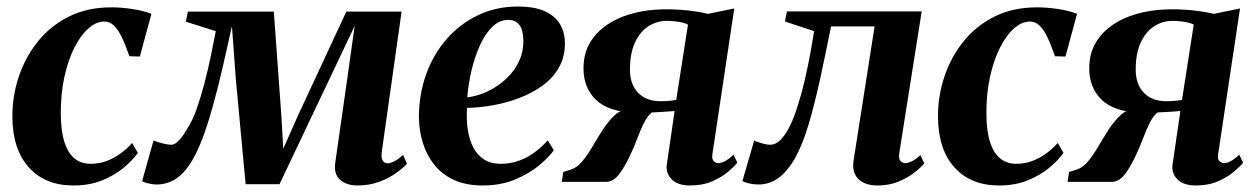

<svg xmlns="http://www.w3.org/2000/svg" viewBox="-20 -558 3858 589"><path d="M205 11Q118.5 11 68.5 -44.5Q18.5 -100 18 -199.5Q17.5 -261.5 37 -321Q56.5 -380.5 94.8 -429Q133 -477.5 190 -506.5Q247 -535.5 322 -535.5Q350.5 -535.5 385.2 -530.5Q420 -525.5 444.5 -515.5L409 -384.5L377 -385.5Q364.5 -421.5 353 -445Q341.5 -468.5 328.8 -480.2Q316 -492 300 -492Q275.5 -492 251.5 -471Q227.5 -450 208.2 -412Q189 -374 177.5 -322Q166 -270 166.5 -207Q167 -155 178 -121.2Q189 -87.5 209.2 -71.5Q229.5 -55.5 258 -55.5Q284.5 -55.5 308 -64.5Q331.5 -73.5 351.2 -88.2Q371 -103 385.5 -119.5L403 -89Q387 -66.5 359.5 -43.5Q332 -20.5 293.5 -4.8Q255 11 205 11Z M1076.5 11Q1043 11 1023.2 -6.5Q1003.5 -24 1008.5 -59L1044 -307.5L1068 -478.5L992.5 -319.5L837.5 7H733.5L703.5 -314.5L691.5 -477.5Q677 -412 663.2 -352.2Q649.5 -292.5 635.2 -240.5Q621 -188.5 606 -146.5Q591 -104.5 574.5 -74.5Q551.5 -32 523.2 -12Q495 8 460 8Q452.5 8 443 6.2Q433.5 4.5 426 2.2Q418.5 0 416 -2.5L451 -127Q456 -125 466 -121.8Q476 -118.5 487 -116.2Q498 -114 505 -114Q511.5 -114 517.8 -118Q524 -122 530.5 -129Q537 -136 543.8 -146Q550.5 -156 557 -167.5Q571 -189 583.5 -224.5Q596 -260 607 -302Q618 -344 626.8 -386Q635.5 -428 642 -462.5L550 -491.5L556.5 -522.5H820L843 -204.5L849 -102L894.5 -204.5L1042.5 -522.5H1212L1151.5 -94.5Q1149.5 -81.5 1151.2 -73.2Q1153 -65 1157.8 -61Q1162.5 -57 1168 -57Q1178.5 -57 1191.2 -64Q1204 -71 1216.5 -83L1228.5 -55.5Q1219 -44.5 1197.5 -28.8Q1176 -13 1145.2 -1Q1114.5 11 1076.5 11Z M1679 -97Q1664.5 -76.5 1634.5 -51.2Q1604.5 -26 1560.5 -7.5Q1516.5 11 1461 11Q1409.5 11 1372.2 -6.2Q1335 -23.5 1311.5 -53.5Q1288 -83.5 1276.8 -121Q1265.5 -158.5 1265 -199Q1265.5 -270.5 1288 -332Q1310.5 -393.5 1351.5 -439.8Q1392.5 -486 1447.8 -512Q1503 -538 1568.5 -538Q1619 -538 1650.8 -523.8Q1682.5 -509.5 1697.5 -484.5Q1712.5 -459.5 1713 -427.5Q1713.5 -383 1694 -349.8Q1674.5 -316.5 1641.8 -293.5Q1609 -270.5 1569.5 -256Q1530 -241.5 1489 -234.5Q1448 -227.5 1412.5 -227Q1410.5 -191.5 1415 -160.5Q1419.5 -129.5 1431.8 -106Q1444 -82.5 1464.8 -69Q1485.5 -55.5 1516 -55.5Q1547.5 -55.5 1574.2 -65.8Q1601 -76 1622.5 -92.5Q1644 -109 1660.5 -127.5ZM1539.5 -497Q1511.5 -497 1489.5 -475Q1467.5 -453 1451.8 -417.8Q1436 -382.5 1426.2 -340.8Q1416.5 -299 1413.5 -259.5Q1437 -262 1461.5 -271.5Q1486 -281 1508.2 -296.5Q1530.5 -312 1548 -332.5Q1565.5 -353 1575.8 -378.5Q1586 -404 1585.5 -433.5Q1585 -467 1573 -482Q1561 -497 1539.5 -497Z M2230 -83.5 2242 -59Q2233 -47.5 2213.5 -31Q2194 -14.5 2164.8 -1.8Q2135.5 11 2096.5 11Q2060.5 11 2042 -6.5Q2023.5 -24 2025 -49L2049.5 -217.5Q2041 -216.5 2028 -215.8Q2015 -215 2002 -214.2Q1989 -213.5 1979 -213Q1965 -200.5 1954.5 -179Q1944 -157.5 1934.5 -132Q1925 -106.5 1913 -81.5Q1896 -45 1878.5 -22.5Q1861 0 1838 0H1703.5L1708 -30.5L1731 -37.5Q1750 -43.5 1766.2 -63Q1782.5 -82.5 1797.8 -108.8Q1813 -135 1829.5 -160.5Q1846 -186 1865.2 -204Q1884.5 -222 1909.5 -224.5L1928 -213.5Q1885.5 -213.5 1855.5 -224Q1825.5 -234.5 1806.8 -253.2Q1788 -272 1779 -296Q1770 -320 1770 -346Q1769 -403 1801.5 -444.2Q1834 -485.5 1892 -507.5Q1950 -529.5 2026 -529.5Q2046.5 -529.5 2067.5 -528Q2088.5 -526.5 2110 -523.5Q2131.5 -520.5 2152 -515.5L2232.5 -532L2165.5 -85.5Q2163 -69 2170 -63.2Q2177 -57.5 2183.5 -57.5Q2192.5 -57.5 2204.8 -64Q2217 -70.5 2230 -83.5ZM2054.5 -251.5 2090.5 -482.5Q2084.5 -486 2074.2 -488.5Q2064 -491 2051 -492.5Q2038 -494 2025 -494Q1995.5 -494 1969.8 -477.8Q1944 -461.5 1928.2 -428.2Q1912.5 -395 1912.5 -344Q1912.5 -300 1937.2 -273.8Q1962 -247.5 2006.5 -247.5Q2015 -247.5 2024 -248Q2033 -248.5 2041.2 -249.5Q2049.5 -250.5 2054.5 -251.5Z M2739 -90Q2736 -70.5 2742.8 -64Q2749.5 -57.5 2756.5 -57.5Q2765 -57.5 2776.8 -63Q2788.5 -68.5 2803.5 -82L2815.5 -57Q2804.5 -43.5 2784 -27.8Q2763.5 -12 2735.2 -0.5Q2707 11 2672.5 11Q2633 11 2613 -9Q2593 -29 2598.5 -65.5L2663 -477H2529.5Q2511.5 -387.5 2494.8 -311Q2478 -234.5 2460 -174.5Q2442 -114.5 2419.5 -74Q2395.5 -32 2368 -12Q2340.5 8 2306.5 8Q2291.5 8 2277.2 4.5Q2263 1 2257.5 -2.5L2293.5 -126.5Q2298.5 -125 2306.5 -122Q2314.5 -119 2324.2 -116.5Q2334 -114 2343 -114Q2359.5 -114 2374 -128.5Q2388.5 -143 2400.5 -166.2Q2412.5 -189.5 2422 -217.8Q2431.5 -246 2439 -273.5Q2448.5 -309 2456 -344.8Q2463.5 -380.5 2468.8 -411.2Q2474 -442 2477.5 -462.5L2388 -492L2394 -523H2807.5Z M3044.5 11Q2958 11 2908 -44.5Q2858 -100 2857.5 -199.5Q2857 -261.5 2876.5 -321Q2896 -380.5 2934.2 -429Q2972.5 -477.5 3029.5 -506.5Q3086.5 -535.5 3161.5 -535.5Q3190 -535.5 3224.8 -530.5Q3259.5 -525.5 3284 -515.5L3248.5 -384.5L3216.5 -385.5Q3204 -421.5 3192.5 -445Q3181 -468.5 3168.2 -480.2Q3155.5 -492 3139.5 -492Q3115 -492 3091 -471Q3067 -450 3047.8 -412Q3028.5 -374 3017 -322Q3005.5 -270 3006 -207Q3006.5 -155 3017.5 -121.2Q3028.5 -87.5 3048.8 -71.5Q3069 -55.5 3097.5 -55.5Q3124 -55.5 3147.5 -64.5Q3171 -73.5 3190.8 -88.2Q3210.5 -103 3225 -119.5L3242.5 -89Q3226.5 -66.5 3199 -43.5Q3171.5 -20.5 3133 -4.8Q3094.5 11 3044.5 11Z M3781.5 -83.5 3793.5 -59Q3784.5 -47.5 3765 -31Q3745.5 -14.5 3716.2 -1.8Q3687 11 3648 11Q3612 11 3593.5 -6.5Q3575 -24 3576.5 -49L3601 -217.5Q3592.5 -216.5 3579.5 -215.8Q3566.5 -215 3553.5 -214.2Q3540.5 -213.5 3530.5 -213Q3516.5 -200.5 3506 -179Q3495.5 -157.5 3486 -132Q3476.5 -106.5 3464.5 -81.5Q3447.5 -45 3430 -22.5Q3412.5 0 3389.5 0H3255L3259.5 -30.5L3282.5 -37.5Q3301.5 -43.5 3317.8 -63Q3334 -82.5 3349.2 -108.8Q3364.5 -135 3381 -160.5Q3397.5 -186 3416.8 -204Q3436 -222 3461 -224.5L3479.5 -213.5Q3437 -213.5 3407 -224Q3377 -234.5 3358.2 -253.2Q3339.5 -272 3330.5 -296Q3321.5 -320 3321.5 -346Q3320.5 -403 3353 -444.2Q3385.5 -485.5 3443.5 -507.5Q3501.5 -529.5 3577.5 -529.5Q3598 -529.5 3619 -528Q3640 -526.5 3661.5 -523.5Q3683 -520.5 3703.5 -515.5L3784 -532L3717 -85.5Q3714.5 -69 3721.5 -63.2Q3728.5 -57.5 3735 -57.5Q3744 -57.5 3756.2 -64Q3768.5 -70.5 3781.5 -83.5ZM3606 -251.5 3642 -482.5Q3636 -486 3625.8 -488.5Q3615.5 -491 3602.5 -492.5Q3589.5 -494 3576.5 -494Q3547 -494 3521.2 -477.8Q3495.5 -461.5 3479.8 -428.2Q3464 -395 3464 -344Q3464 -300 3488.8 -273.8Q3513.5 -247.5 3558 -247.5Q3566.5 -247.5 3575.5 -248Q3584.5 -248.5 3592.8 -249.5Q3601 -250.5 3606 -251.5Z"/></svg>

Font: Merriweather 96pt
Style: Bold Italic
Weight: 700
Italic angle: -7.8°
Version: Version 2.101